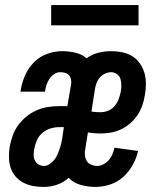

<svg xmlns="http://www.w3.org/2000/svg" viewBox="-20 -730 640 758"><path d="M153 8Q132 8 112 4.5Q92 1 74 -8Q56 -17 42.5 -32Q29 -47 22.5 -66Q16 -85 15.5 -106Q15 -127 18 -149Q22 -171 29.5 -193Q37 -215 51 -234.5Q65 -254 84 -269.5Q103 -285 124.5 -294.5Q146 -304 168.5 -307.5Q191 -311 213 -311H246L261 -399Q262 -409 260 -418Q258 -427 252 -433.5Q246 -440 236.5 -442.5Q227 -445 218 -445Q205 -445 194 -437.5Q183 -430 175.5 -419Q168 -408 164 -396Q160 -384 158 -372V-368H61L62 -376Q67 -405 79.5 -433.5Q92 -462 114.5 -484.5Q137 -507 166.5 -517.5Q196 -528 225 -528Q252 -528 277.5 -522Q303 -516 322 -500Q344 -516 369 -522Q394 -528 419 -528Q441 -528 463 -523.5Q485 -519 502.5 -508Q520 -497 532 -480Q544 -463 550 -442.5Q556 -422 556 -399.5Q556 -377 552 -355Q549 -335 542 -314.5Q535 -294 523 -276Q511 -258 494.5 -243.5Q478 -229 458 -219.5Q438 -210 417.5 -206.5Q397 -203 377 -203Q364 -203 351.5 -204Q339 -205 327 -207L317 -144Q314 -131 315 -118.5Q316 -106 322 -95.5Q328 -85 339.5 -80Q351 -75 364 -75Q376 -75 388.5 -81.5Q401 -88 410 -98.5Q419 -109 424 -121.5Q429 -134 432 -147L525 -134Q519 -106 504 -79Q489 -52 466.5 -31.5Q444 -11 414.5 -1.5Q385 8 357 8Q327 8 298.5 0Q270 -8 251 -28Q230 -9 204.5 -0.5Q179 8 153 8ZM377 -287Q392 -287 407 -293Q422 -299 432.5 -311.5Q443 -324 448.5 -339Q454 -354 457 -369Q459 -381 459 -394Q459 -407 455.5 -418.5Q452 -430 441.5 -437.5Q431 -445 419 -445Q407 -445 395 -439.5Q383 -434 374.5 -424.5Q366 -415 361.5 -403Q357 -391 355 -379L341 -290Q349 -288 358.5 -287.5Q368 -287 377 -287ZM154 -75Q165 -75 175.5 -82Q186 -89 194 -98.5Q202 -108 206.5 -119Q211 -130 215 -141Q219 -152 221.5 -163Q224 -174 226 -186L232 -228H213Q196 -228 178.5 -222.5Q161 -217 146.5 -204.5Q132 -192 125 -175Q118 -158 115 -141Q113 -129 113 -117.5Q113 -106 118 -96Q123 -86 132.5 -80.5Q142 -75 154 -75ZM182 -630V-710H527V-630Z"/></svg>

Font: Iosevka Semibold Extended
Style: Italic
Weight: 600
Width: 7
Italic angle: -9°
Monospace: yes
Designer: Belleve Invis
Foundry: Belleve Invis
Version: Version 32.5.0; ttfautohint (v1.8.4)